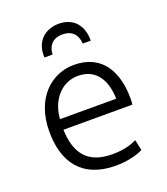

<svg xmlns="http://www.w3.org/2000/svg" viewBox="-139 -843 825 950"><g transform="rotate(-20 274.0 -367.5)"><path d="M55 -259C55 -102 128 11 309 11C378 11 433 -8 452 -19L440 -75C421 -66 382 -48 311 -48C183 -48 128 -118 124 -245H487C488 -254 489 -265 489 -276C489 -410 435 -529 281 -529C167 -529 55 -440 55 -259ZM282 -471C370 -471 419 -408 422 -300H126C131 -391 190 -471 282 -471ZM158 -613H201C201 -632 209 -690 280 -690C351 -690 359 -632 359 -613H402C402 -706 347 -746 280 -746C217 -746 152 -705 158 -613Z"/></g></svg>

Font: Repo Light
Style: Regular
Weight: 300
Designer: Stefan Peev
Foundry: Context Ltd
Version: Version 001.502